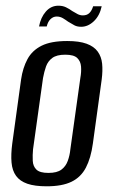

<svg xmlns="http://www.w3.org/2000/svg" viewBox="-20 -647 398 674"><path d="M144 7Q102 7 76 -2Q50 -11 36.5 -29.5Q23 -48 20.5 -76.5Q18 -105 23 -143L54 -368Q60 -409 76.5 -439.5Q93 -470 126 -486.5Q159 -503 216 -503Q258 -503 284 -493.5Q310 -484 323 -466Q336 -448 338.5 -423.5Q341 -399 337 -368L306 -143Q299 -92 281.5 -58.5Q264 -25 231 -9Q198 7 144 7ZM150 -40Q180 -40 195.5 -51.5Q211 -63 218 -82.5Q225 -102 227 -123L262 -373Q266 -395 264.5 -413.5Q263 -432 251 -443.5Q239 -455 209 -455Q179 -455 163.5 -443.5Q148 -432 141.5 -413.5Q135 -395 131 -373L96 -123Q94 -102 95 -82.5Q96 -63 108 -51.5Q120 -40 150 -40ZM265 -553Q251 -553 241.5 -558Q232 -563 219 -571Q211 -577 201 -583Q191 -589 179 -589Q167 -589 157.5 -580Q148 -571 144 -554H117Q123 -586 141 -606.5Q159 -627 185 -627Q200 -627 211.5 -621.5Q223 -616 234 -608Q244 -602 252.5 -597.5Q261 -593 271 -593Q285 -593 293.5 -601Q302 -609 307 -625H337Q330 -592 309.5 -572.5Q289 -553 265 -553Z"/></svg>

Font: Alumni Sans Thin Medium
Style: Italic
Weight: 500
Italic angle: -8°
Version: Version 1.016